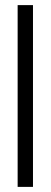

<svg xmlns="http://www.w3.org/2000/svg" viewBox="-20 -731 198 751"><path d="M49 0V-711H109V0Z"/></svg>

Font: Junicode SmExp
Style: Regular
Weight: 400
Width: 6
Designer: Peter S. Baker
Version: Version 2.205; ttfautohint (v1.8.4)